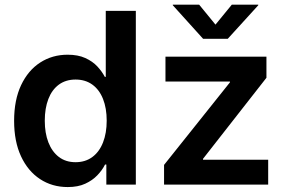

<svg xmlns="http://www.w3.org/2000/svg" viewBox="-20 -773 1198 804"><path d="M263.7 10.3Q198.2 10.3 147.5 -23.2Q96.7 -56.6 67.9 -118.7Q39.1 -180.7 39.1 -267.1Q39.1 -354.5 68.4 -416.5Q97.7 -478.5 148.4 -511.2Q199.2 -543.9 263.2 -543.9Q306.6 -543.9 337.2 -530Q367.7 -516.1 387.5 -494.9Q407.2 -473.6 418.9 -451.2H422.9V-727.5H548.8V0H425.3V-84H419.9Q408.2 -60.5 387.7 -39.1Q367.2 -17.6 336.9 -3.7Q306.6 10.3 263.7 10.3ZM296.4 -93.8Q337.4 -93.8 366.7 -115.5Q396 -137.2 411.4 -176.5Q426.8 -215.8 426.8 -267.6Q426.8 -319.8 411.4 -358.6Q396 -397.5 366.7 -418.7Q337.4 -439.9 296.4 -439.9Q255.4 -439.9 226.3 -418.5Q197.3 -397 182.4 -358.2Q167.5 -319.3 167.5 -267.6Q167.5 -215.8 182.6 -176.8Q197.8 -137.7 226.6 -115.7Q255.4 -93.8 296.4 -93.8ZM667 0V-82.5L942.9 -428.2V-431.6H672.9V-535.6H1095.7V-447.3L830.1 -107.9V-104H1103V0ZM814 -753.4 882.3 -669.9 950.7 -753.4H1061.5V-751L933.6 -610.4H830.6L703.6 -751V-753.4Z"/></svg>

Font: Inter 20pt SemiBold
Style: Regular
Weight: 600
Version: Version 4.001;git-66647c0bb